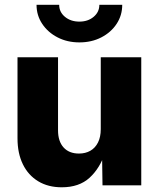

<svg xmlns="http://www.w3.org/2000/svg" viewBox="-20 -775 664 803"><path d="M238.3 8.3Q181.6 8.3 139.9 -16.8Q98.1 -42 75.7 -87.9Q53.2 -133.8 53.2 -196.3V-535.6H222.7V-230Q222.7 -184.1 245.8 -158.4Q269 -132.8 310.1 -132.8Q337.4 -132.8 357.9 -144.5Q378.4 -156.2 389.9 -179.2Q401.4 -202.1 401.4 -234.9V-535.6H570.8V0H408.7L406.7 -137.7H419.9Q398.4 -71.8 354.7 -31.7Q311 8.3 238.3 8.3ZM312 -597.7Q261.2 -597.7 220.7 -618.7Q180.2 -639.6 156.5 -675.3Q132.8 -710.9 132.8 -754.9H227.5Q227.5 -724.6 251.7 -704.6Q275.9 -684.6 312 -684.6Q347.7 -684.6 371.6 -704.6Q395.5 -724.6 395.5 -754.9H491.2Q491.2 -710.9 467.8 -675.3Q444.3 -639.6 403.8 -618.7Q363.3 -597.7 312 -597.7Z"/></svg>

Font: Inter 20pt ExtraBold
Style: Regular
Weight: 800
Version: Version 4.001;git-66647c0bb